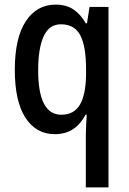

<svg xmlns="http://www.w3.org/2000/svg" viewBox="-20 -570 557 830"><path d="M351 18Q351 1 352 -22.5Q353 -46 355 -74H350Q328 -33 295.5 -11.5Q263 10 217 10Q136 10 90 -61Q44 -132 44 -268Q44 -406 91.5 -478Q139 -550 220 -550Q266 -550 297 -529.5Q328 -509 351 -469H356L367 -540H449V240H351ZM245 -74Q300 -74 325.5 -117.5Q351 -161 352 -248V-271Q352 -370 327 -417.5Q302 -465 243 -465Q193 -465 169 -413.5Q145 -362 145 -266Q145 -74 245 -74Z"/></svg>

Font: Noto Sans Ethiopic Condensed Medium
Style: Regular
Weight: 500
Width: 3
Designer: Monotype Design Team
Foundry: Monotype Imaging Inc.
Version: Version 2.102; ttfautohint (v1.8.4.7-5d5b)